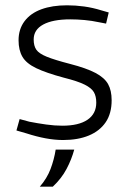

<svg xmlns="http://www.w3.org/2000/svg" viewBox="-20 -521 484 724"><path d="M218 7Q186 7 151.5 0.5Q117 -6 80 -18L42 -29L54 -72L91 -62Q122 -56 154 -51.5Q186 -47 215 -47Q277 -47 310 -69.5Q343 -92 343 -134Q343 -158 334 -173.5Q325 -189 299 -202Q273 -215 221 -228Q154 -246 116.5 -264Q79 -282 64.5 -307Q50 -332 50 -369Q50 -411 72.5 -441Q95 -471 136 -486Q177 -501 233 -501Q265 -501 297.5 -496.5Q330 -492 362 -482L390 -474L380 -432L354 -437Q326 -443 298.5 -445.5Q271 -448 245 -448Q179 -448 143 -428.5Q107 -409 107 -372Q107 -348 117 -333.5Q127 -319 156.5 -307Q186 -295 244 -280Q306 -264 340 -246Q374 -228 387.5 -204Q401 -180 401 -143Q401 -93 378.5 -60Q356 -27 315 -10Q274 7 218 7ZM130 183Q157 152 170.5 116.5Q184 81 190 43H260Q250 80 231 116Q212 152 179 183Z"/></svg>

Font: REM ExtraLight
Style: Regular
Weight: 250
Designer: Octavio Pardo
Foundry: Ashler Design
Version: Version 1.005;gftools[0.9.28]